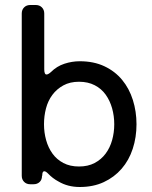

<svg xmlns="http://www.w3.org/2000/svg" viewBox="-20 -737 607 768"><path d="M299 11Q251 11 214 -11Q191 -23 172 -43Q163 -52 157 -52Q149 -52 149 -35L148 -33Q148 -18 138.5 -9Q129 0 114 0H101Q86 0 76.5 -9.5Q67 -19 67 -34V-683Q67 -698 76.5 -707.5Q86 -717 101 -717H123Q138 -717 147.5 -707.5Q157 -698 157 -683V-460Q157 -439 166 -439Q173 -439 184 -449Q207 -472 237.5 -482Q268 -492 299 -492Q355 -492 397.5 -472Q440 -452 468.5 -417.5Q497 -383 511.5 -337Q526 -291 526 -240Q526 -188 511 -142Q496 -96 466.5 -62Q437 -28 395 -8.5Q353 11 299 11ZM296 -71Q332 -71 358.5 -85Q385 -99 402.5 -122.5Q420 -146 428.5 -176.5Q437 -207 437 -240Q437 -273 428.5 -303.5Q420 -334 403 -358Q386 -382 359 -396Q332 -410 296 -410Q260 -410 233.5 -395.5Q207 -381 189.5 -357.5Q172 -334 164 -303.5Q156 -273 156 -240Q156 -207 164.5 -176.5Q173 -146 190 -122.5Q207 -99 233.5 -85Q260 -71 296 -71Z"/></svg>

Font: Higure Gothic Medium
Style: Regular
Weight: 500
Designer: Yoshimichi Ohira
Foundry: Positype
Version: Version 1.000